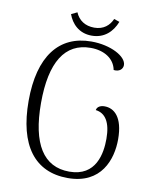

<svg xmlns="http://www.w3.org/2000/svg" viewBox="-92 -909 799 992"><g transform="rotate(10 307.0 -413.0)"><path d="M455 -828C445 -831 436 -834 426 -838C411 -803 381 -776 332 -776C284 -776 250 -799 233 -839L202 -824C219 -777 258 -733 326 -733C392 -733 434 -774 455 -828ZM332 13C508 13 554 -124 554 -229C554 -347 505 -385 456 -385C434 -385 417 -376 414 -358C465 -352 494 -308 494 -221C494 -145 475 -21 334 -21C198 -21 129 -131 129 -345C129 -560 198 -670 333 -670C404 -670 458 -636 469 -578C499 -574 517 -591 517 -612C517 -657 433 -703 331 -703C161 -703 64 -579 64 -345C64 -112 158 13 332 13Z"/></g></svg>

Font: Arima Koshi Light
Style: Regular
Weight: 300
Designer: Joana Correia and Natanael Gama
Foundry: NDISCOVER
Version: Version 1.019;PS 001.019;hotconv 1.0.88;makeotf.lib2.5.64775